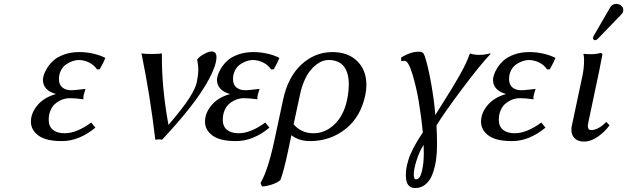

<svg xmlns="http://www.w3.org/2000/svg" viewBox="-20 -703 3169 970"><path d="M376 -399.9Q361.8 -399.4 345.9 -394Q330.1 -388.7 314.2 -377.9Q298.3 -367.2 288.1 -347.7Q277.8 -328.1 277.8 -303.2Q277.8 -275.9 294.7 -261.5Q311.5 -247.1 339.8 -247.1Q352.5 -247.1 381.8 -250.5Q411.1 -253.9 412.1 -253.9Q411.1 -251 408 -241.2Q404.8 -231.4 402.8 -223.1Q400.9 -214.8 400.9 -209Q400.9 -207.5 401.4 -205.1Q401.9 -202.6 401.9 -201.2Q360.8 -207 332 -207Q321.3 -207 308.6 -204.3Q295.9 -201.7 280.8 -193.8Q265.6 -186 253.9 -174.3Q242.2 -162.6 234.1 -142.6Q226.1 -122.6 226.1 -97.2Q226.1 -64.9 247.1 -47.4Q268.1 -29.8 306.2 -29.8Q367.2 -29.8 440.9 -84L461.9 -58.1Q379.4 9.8 293 9.8Q211.9 9.8 174.1 -18.3Q136.2 -46.4 136.2 -87.9Q136.2 -132.3 169.7 -171.9Q203.1 -211.4 263.2 -228Q232.4 -235.8 214.6 -254.2Q196.8 -272.5 196.8 -299.8Q196.8 -308.6 200.9 -323.2Q205.1 -337.9 218 -358.9Q231 -379.9 250.2 -397.5Q269.5 -415 303.7 -427.5Q337.9 -439.9 380.9 -439.9Q417.5 -439.9 452.9 -431.6Q488.3 -423.3 512.2 -410.2Q506.8 -394.5 483.9 -353L470.2 -352.1Q456.1 -374 430.4 -387Q404.8 -399.9 376 -399.9Z M797.9 -433.1V-410.2Q797.9 -253.9 831.1 -71.8Q907.2 -161.1 937.3 -208.7Q967.3 -256.3 974.1 -287.1Q981.9 -325.7 981.9 -352.1Q981.9 -371.6 976.1 -401.9Q985.8 -416.5 1010.3 -429.7Q1034.7 -442.9 1047.9 -442.9Q1073.7 -442.9 1073.7 -415Q1073.7 -360.4 1007.1 -254.4Q940.4 -148.4 798.8 2.9Q789.6 1 782.7 1L764.6 2.9Q738.8 -218.8 694.8 -433.1Q710 -430.2 747.1 -430.2Q783.7 -430.2 797.9 -433.1Z M1255.4 -399.9Q1241.2 -399.4 1225.3 -394Q1209.5 -388.7 1193.6 -377.9Q1177.7 -367.2 1167.5 -347.7Q1157.2 -328.1 1157.2 -303.2Q1157.2 -275.9 1174.1 -261.5Q1190.9 -247.1 1219.2 -247.1Q1231.9 -247.1 1261.2 -250.5Q1290.5 -253.9 1291.5 -253.9Q1290.5 -251 1287.4 -241.2Q1284.2 -231.4 1282.2 -223.1Q1280.3 -214.8 1280.3 -209Q1280.3 -207.5 1280.8 -205.1Q1281.2 -202.6 1281.2 -201.2Q1240.2 -207 1211.4 -207Q1200.7 -207 1188 -204.3Q1175.3 -201.7 1160.2 -193.8Q1145 -186 1133.3 -174.3Q1121.6 -162.6 1113.5 -142.6Q1105.5 -122.6 1105.5 -97.2Q1105.5 -64.9 1126.5 -47.4Q1147.5 -29.8 1185.5 -29.8Q1246.6 -29.8 1320.3 -84L1341.3 -58.1Q1258.8 9.8 1172.4 9.8Q1091.3 9.8 1053.5 -18.3Q1015.6 -46.4 1015.6 -87.9Q1015.6 -132.3 1049.1 -171.9Q1082.5 -211.4 1142.6 -228Q1111.8 -235.8 1094 -254.2Q1076.2 -272.5 1076.2 -299.8Q1076.2 -308.6 1080.3 -323.2Q1084.5 -337.9 1097.4 -358.9Q1110.4 -379.9 1129.6 -397.5Q1148.9 -415 1183.1 -427.5Q1217.3 -439.9 1260.3 -439.9Q1296.9 -439.9 1332.3 -431.6Q1367.7 -423.3 1391.6 -410.2Q1386.2 -394.5 1363.3 -353L1349.6 -352.1Q1335.4 -374 1309.8 -387Q1284.2 -399.9 1255.4 -399.9Z M1396.5 207Q1377.9 221.7 1350.6 230.2Q1323.2 238.8 1303.2 238.8L1296.4 221.2Q1333.5 157.7 1365.2 11.2L1410.2 -199.2Q1434.6 -314 1502.7 -377Q1570.8 -439.9 1659.2 -439.9Q1738.3 -439.9 1784.7 -394.3Q1831.1 -348.6 1831.1 -273.9Q1831.1 -248 1825.2 -221.2Q1801.8 -110.8 1724.6 -50.5Q1647.5 9.8 1546.4 9.8Q1490.2 9.8 1452.1 -20L1435.1 61Q1414.1 160.2 1396.5 207ZM1733.4 -198.2Q1742.2 -240.2 1742.2 -277.8Q1742.2 -335.4 1717 -367.7Q1691.9 -399.9 1639.2 -399.9Q1625 -399.9 1609.9 -394.5Q1594.7 -389.2 1577.6 -376.2Q1560.5 -363.3 1545.7 -344.2Q1530.8 -325.2 1517.3 -294.7Q1503.9 -264.2 1496.1 -227.1L1463.4 -75.2Q1501.5 -29.8 1564.5 -29.8Q1623 -29.8 1669.9 -74.7Q1716.8 -119.6 1733.4 -198.2Z M2120.1 28.8Q2098.6 62.5 2084.5 107.2Q2070.3 151.9 2070.3 180.2Q2070.3 203.1 2082 203.1Q2101.6 203.1 2111.3 163.1Q2121.1 123 2121.1 71.8Q2121.1 44.9 2120.1 28.8ZM2007.3 -394 2006.3 -412.1Q2053.7 -441.9 2097.2 -441.9Q2109.4 -441.9 2115.7 -436.5Q2122.1 -431.2 2126 -418.9Q2141.6 -373 2157.2 -287.1Q2172.9 -201.2 2179.2 -122.1Q2186.5 -134.3 2216.1 -180.9Q2245.6 -227.5 2260 -251.2Q2274.4 -274.9 2296.6 -313.2Q2318.8 -351.6 2332.5 -380.6Q2346.2 -409.7 2354 -433.1Q2372.6 -425.8 2403.3 -425.8Q2428.2 -425.8 2455.1 -433.1L2459 -431.2Q2407.7 -377.9 2314 -252.9Q2220.2 -127.9 2185.1 -68.8Q2188 -17.6 2188 28.8Q2188 70.3 2182.6 106.9Q2177.2 143.6 2165 176.3Q2152.8 209 2130.4 228Q2107.9 247.1 2077.1 247.1Q2030.3 247.1 2030.3 182.1Q2030.3 165 2032.7 148.7Q2035.2 132.3 2043 105.7Q2050.8 79.1 2069.3 43.5Q2087.9 7.8 2116.2 -34.2Q2109.4 -106.4 2096.4 -185.1Q2083.5 -263.7 2063.2 -329.8Q2043 -396 2023.4 -396Q2021 -396 2007.3 -394Z M2649.9 -399.9Q2635.7 -399.4 2619.9 -394Q2604 -388.7 2588.1 -377.9Q2572.3 -367.2 2562 -347.7Q2551.8 -328.1 2551.8 -303.2Q2551.8 -275.9 2568.6 -261.5Q2585.4 -247.1 2613.8 -247.1Q2626.5 -247.1 2655.8 -250.5Q2685.1 -253.9 2686 -253.9Q2685.1 -251 2681.9 -241.2Q2678.7 -231.4 2676.8 -223.1Q2674.8 -214.8 2674.8 -209Q2674.8 -207.5 2675.3 -205.1Q2675.8 -202.6 2675.8 -201.2Q2634.8 -207 2606 -207Q2595.2 -207 2582.5 -204.3Q2569.8 -201.7 2554.7 -193.8Q2539.6 -186 2527.8 -174.3Q2516.1 -162.6 2508.1 -142.6Q2500 -122.6 2500 -97.2Q2500 -64.9 2521 -47.4Q2542 -29.8 2580.1 -29.8Q2641.1 -29.8 2714.8 -84L2735.8 -58.1Q2653.3 9.8 2566.9 9.8Q2485.8 9.8 2448 -18.3Q2410.2 -46.4 2410.2 -87.9Q2410.2 -132.3 2443.6 -171.9Q2477.1 -211.4 2537.1 -228Q2506.3 -235.8 2488.5 -254.2Q2470.7 -272.5 2470.7 -299.8Q2470.7 -308.6 2474.9 -323.2Q2479 -337.9 2491.9 -358.9Q2504.9 -379.9 2524.2 -397.5Q2543.5 -415 2577.6 -427.5Q2611.8 -439.9 2654.8 -439.9Q2691.4 -439.9 2726.8 -431.6Q2762.2 -423.3 2786.1 -410.2Q2780.8 -394.5 2757.8 -353L2744.1 -352.1Q2730 -374 2704.3 -387Q2678.7 -399.9 2649.9 -399.9Z M3015.6 -436 3023.9 -430.2Q3023.9 -429.2 3006.8 -342.8L2953.6 -90.8Q2949.7 -71.3 2949.7 -65.9Q2949.7 -45.9 2966.8 -45.9Q3002 -45.9 3043 -86.9L3059.6 -69.8Q3034.7 -36.6 3000.2 -12.2Q2965.8 12.2 2929.7 12.2Q2900.4 12.2 2883.5 -3.9Q2866.7 -20 2866.7 -47.9Q2866.7 -59.1 2869.6 -70.8L2922.9 -321.8Q2930.7 -359.9 2930.7 -397.9Q2930.7 -417.5 2927.7 -429.2L2929.7 -431.2Q2941.4 -429.2 2966.8 -429.2Q2992.7 -429.2 3015.6 -436ZM3093.8 -683.1Q3107.4 -683.1 3118.2 -674.3Q3128.9 -665.5 3128.9 -652.8Q3128.9 -640.1 3118.7 -629.9L3001 -507.8Q2993.2 -500 2986.8 -500Q2981.9 -500 2978.8 -503.4Q2975.6 -506.8 2975.6 -511.2Q2975.6 -512.7 2977.5 -517.1Q2979.5 -521.5 2980 -522.9L3063 -666Q3071.8 -683.1 3093.8 -683.1Z"/></svg>

Font: Linear Smooth
Style: Italic
Weight: 400
Designer: Philipp H. Poll, Flanker
Foundry: Philipp H. Poll, reworked by Flanker
Version: Version 1.061 | FøM Fix